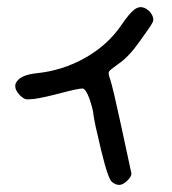

<svg xmlns="http://www.w3.org/2000/svg" viewBox="-20 -521 484 540"><path d="M294.9 -9.3Q289.1 -14.2 282.2 -34.7Q274.9 -55.2 263.7 -101.6Q255.4 -136.2 249 -165Q243.2 -193.4 242.7 -199.2Q242.7 -204.6 239.3 -217.8Q235.8 -231 231.4 -243.7Q221.7 -270 212.9 -272Q211.9 -272 210.9 -272Q199.7 -272 151.4 -259.3Q131.3 -253.9 109.4 -249Q86.9 -244.1 76.2 -242.7Q58.1 -240.7 51.8 -242.2Q45.4 -244.1 36.1 -252.9Q22.9 -266.6 22.9 -278.3Q22.9 -278.8 22.9 -279.3Q22.9 -286.1 27.8 -292.5Q41 -310.5 82 -314.9Q155.8 -322.3 219.7 -358.4Q283.2 -394.5 320.8 -449.7Q343.3 -482.9 357.4 -493.7Q366.7 -501 376.5 -501Q380.9 -500.5 385.7 -499Q391.1 -497.1 397.5 -491.7Q403.8 -486.3 406.7 -480.5Q411.1 -472.7 411.1 -466.3Q411.1 -462.4 409.7 -459Q405.3 -449.2 370.6 -401.4Q356.4 -381.3 341.8 -366.2Q327.1 -350.6 313 -341.3Q289.6 -324.7 286.6 -319.8Q283.7 -314.5 289.6 -298.8Q292 -293 301.3 -254.4Q310.1 -215.3 320.8 -167Q331.1 -118.2 339.4 -80.6Q347.7 -42.5 348.6 -37.6Q350.6 -31.7 348.1 -26.4Q345.7 -20.5 338.9 -13.7Q327.1 -2 316.9 -1Q315.9 -1 314.9 -1Q305.2 -1 294.9 -9.3Z"/></svg>

Font: Casuwalt
Style: Regular
Weight: 400
Designer: Walter E Stewart
Version: 0.1